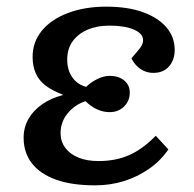

<svg xmlns="http://www.w3.org/2000/svg" viewBox="-20 -543 584 577"><path d="M266 14Q196 14 148.5 -3Q101 -20 76 -52Q51 -84 51 -129Q51 -160 65.5 -185.5Q80 -211 106.5 -229.5Q133 -248 168 -257V-259Q138 -270 117.5 -285.5Q97 -301 87.5 -322.5Q78 -344 78 -372Q78 -417 106 -451Q134 -485 184.5 -504Q235 -523 299 -523Q364 -523 409.5 -506.5Q455 -490 480 -461Q505 -432 505 -393Q505 -363 488 -343.5Q471 -324 441 -324Q426 -324 413.5 -329.5Q401 -335 391 -345Q381 -355 375 -368Q395 -390 402.5 -401Q410 -412 410 -422Q410 -442 382.5 -454Q355 -466 309 -466Q271 -466 242.5 -453.5Q214 -441 198 -418.5Q182 -396 182 -364Q182 -333 197 -311Q212 -289 239 -282Q253 -296 272.5 -305.5Q292 -315 309 -315Q337 -315 353.5 -301Q370 -287 370 -265Q370 -240 353 -223Q336 -206 309 -206Q290 -206 271.5 -214.5Q253 -223 237 -239Q204 -228 183 -202Q162 -176 162 -143Q162 -118 176 -99Q190 -80 215.5 -69.5Q241 -59 276 -59Q328 -59 368.5 -77Q409 -95 448 -135L486 -94Q462 -59 427 -35Q392 -11 351.5 1.5Q311 14 266 14Z"/></svg>

Font: Literata Medium
Style: Italic
Weight: 500
Italic angle: -2°
Designer: Latin by Veronika Burian and Jose Scaglione. Greek by Irene Vlachou. Cyrillic by Vera Evstafieva
Foundry: TypeTogether
Version: Version 3.103;gftools[0.9.29]